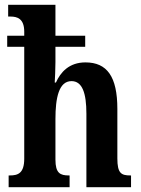

<svg xmlns="http://www.w3.org/2000/svg" viewBox="-20 -780 587 800"><path d="M16 0H270V-49H267C231 -49 211 -58 211 -115V-284C211 -372 225 -442 278 -442C323 -442 340 -392 340 -306V0H526V-49H523C485 -49 469 -58 469 -120V-326C469 -461 426 -520 336 -520C268 -520 232 -479 213 -436H208C209 -455 211 -489 211 -521V-585H335V-631H211V-760H14V-711H24C51 -711 81 -703 81 -648V-631H10V-585H81V-119C81 -58 55 -49 21 -49H16Z"/></svg>

Font: Noto Serif Bengali ExtraCondensed
Style: Bold
Weight: 700
Width: 2
Designer: Juan Bruce, Universal Thirst, Indian Type Foundry and the Monotype Design Team.
Foundry: Monotype Imaging Inc.
Version: Version 2.003